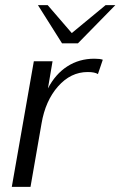

<svg xmlns="http://www.w3.org/2000/svg" viewBox="-20 -729 470 749"><path d="M112 -490H185L167 -384Q196 -440 242.5 -470Q289 -500 348 -500Q370 -500 381 -496L362 -440Q350 -448 322 -448Q256 -448 206.5 -392Q157 -336 142 -247L99 0H26ZM128 -709H166L260 -600L392 -709H430L284 -560H222Z"/></svg>

Font: Fahkwang Light
Style: Italic
Weight: 300
Italic angle: -10°
Version: Version 1.000; ttfautohint (v1.6)